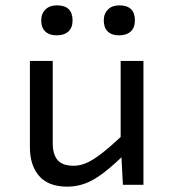

<svg xmlns="http://www.w3.org/2000/svg" viewBox="-20 -694 654 721"><path d="M518.7 0H441.5L434.7 -130.9H433.1V-465.3H518.7ZM446.4 -191.7 460.1 -126.5Q409.3 -76.2 371.6 -47Q333.9 -17.9 301.2 -5.5Q268.5 6.9 232.8 6.9Q161.8 6.9 127.1 -33Q92.3 -72.8 92.3 -141V-465.3H178V-156.3Q178 -114 196.5 -92.7Q215.1 -71.5 256.7 -71.5Q280.3 -71.5 305.3 -82.3Q330.3 -93.2 363.9 -119.5Q397.5 -145.7 446.4 -191.7ZM192.6 -561.3Q165.5 -561.3 150.2 -575.6Q134.8 -590 134.8 -617Q134.8 -642.9 150.7 -658.4Q166.5 -673.9 193.6 -673.9Q252.5 -673.9 252.5 -617.2Q252.5 -590 236.7 -575.6Q220.9 -561.3 192.6 -561.3ZM426.8 -561.3Q399.7 -561.3 384.7 -575.6Q369.7 -590 369.7 -617Q369.7 -642.9 385.5 -658.4Q401.4 -673.9 427.8 -673.9Q486.6 -673.9 486.6 -617.2Q486.6 -590 470.8 -575.6Q455 -561.3 426.8 -561.3Z"/></svg>

Font: Intel One Mono Light
Style: Regular
Weight: 300
Monospace: yes
Designer: Fred Shallcrass
Foundry: Frere-Jones Type LLC
Version: Version 1.004